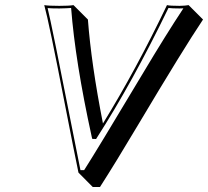

<svg xmlns="http://www.w3.org/2000/svg" viewBox="-20 -668 817 754"><path d="M384.3 -183.1Q514.2 -394 635.7 -647.9Q647.9 -645 685.1 -645Q708.5 -645.5 720.7 -647.9L777.3 -591.3Q700.7 -477.1 521.5 -176.3Q433.1 -27.8 372.6 66.4H344.2L288.1 9.8Q271.5 -70.3 234.4 -260.7Q171.9 -583.5 153.8 -647.9Q170.9 -645 212.9 -645Q251 -645 268.6 -647.9L325.2 -591.3Q338.4 -416.5 384.3 -183.1ZM360.4 -127 357.4 -122.1 342.3 -122.6 340.3 -130.4Q275.4 -426.3 259.3 -636.7Q242.2 -635.3 212.9 -634.8Q182.6 -634.8 167 -636.2Q181.6 -579.1 268.6 -137.2Q284.7 -55.7 295.9 0H310.5Q357.9 -73.7 539.6 -377.4Q631.3 -531.2 700.2 -635.3Q693.4 -635.3 685.1 -634.8Q655.8 -634.8 641.6 -636.7Q499 -342.3 360.4 -127Z"/></svg>

Font: Linux Biolinum Shadow O
Style: Italic
Weight: 400
Italic angle: -12°
Designer: Philipp H. Poll
Foundry: Philipp H. Poll
Version: Version 0.6.2